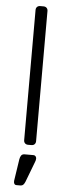

<svg xmlns="http://www.w3.org/2000/svg" viewBox="-61 -740 348 979"><g transform="rotate(5 112.5 -250.0)"><path d="M104 0Q94 0 88 -6Q82 -12 82 -22V-688Q82 -698 88 -704Q94 -710 104 -710H121Q131 -710 137 -704Q143 -698 143 -688V-22Q143 -12 137 -6Q131 0 121 0ZM63 210Q55 210 51.5 204Q48 198 49 189L66 77Q68 65 73.5 57.5Q79 50 91 50H136Q143 50 147 55Q151 60 151 66Q151 75 147 84L107 189Q103 199 97.5 204.5Q92 210 81 210Z"/></g></svg>

Font: Rubik Light Light
Style: Regular
Weight: 300
Version: Version 2.101